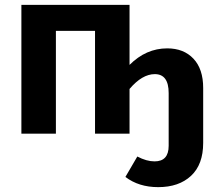

<svg xmlns="http://www.w3.org/2000/svg" viewBox="-20 -550 892 790"><path d="M668 -351Q736 -351 776 -308.5Q816 -266 816 -188V38Q816 127 766 173.5Q716 220 631 220Q551 220 496 178L545 94Q583 114 616 114Q674 114 674 50V-167Q674 -245 617 -245Q565 -245 513 -184V0H371V-423H210V0H68V-530H513V-283Q581 -351 668 -351Z"/></svg>

Font: Fira Sans SemiBold
Style: Regular
Weight: 600
Designer: bBox Type GmbH & Carrois Corporate GbR & Edenspiekermann AG
Foundry: bBox Type GmbH & Carrois Corporate GbR & Edenspiekermann AG
Version: Version 4.301;PS 004.301;hotconv 1.0.88;makeotf.lib2.5.64775